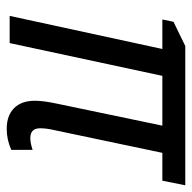

<svg xmlns="http://www.w3.org/2000/svg" viewBox="-20 -556 585 586"><g transform="rotate(90 273.0 -263.5)"><path d="M288 -77Q288 -103 297 -145L364 -466H212L112 0H29L130 -466H40L47 -500L121 -536H546L532 -466H447L378 -138Q372 -113 372 -93Q372 -63 402 -63Q417 -63 438 -70V-5Q407 9 374 9Q333 9 310.5 -13.5Q288 -36 288 -77Z"/></g></svg>

Font: Noto Sans UI Narrow
Style: Italic
Weight: 400
Width: 4
Italic angle: -12°
Designer: Monotype Design Team
Foundry: Monotype Imaging Inc.
Version: Version 1.001